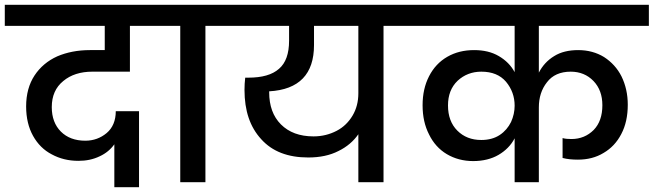

<svg xmlns="http://www.w3.org/2000/svg" viewBox="-44 -760 2727 801"><path d="M341 -461C341 -461 498 -461 498 -461C498 -461 498 -652 498 -652C498 -652 633 -652 633 -652C633 -652 634 -740 634 -740C634 -740 -24 -740 -24 -740C-24 -740 -24 -652 -24 -652C-24 -652 393 -652 393 -652C393 -652 393 -551 393 -551C393 -551 331 -551 331 -551C331 -551 331 -551 331 -551C280 -551 235 -542 195 -525C155 -507 123 -480 100 -445C77 -410 65 -367 65 -316C65 -316 65 -316 65 -316C65 -268 75 -227 94 -193C113 -159 139 -133 172 -116C205 -98 242 -89 283 -89C283 -89 283 -89 283 -89C316 -89 345 -95 372 -108C398 -120 418 -137 433 -158C433 -158 433 21 433 21C433 21 536 21 536 21C536 21 536 -296 536 -296C536 -296 439 -296 439 -296C439 -296 439 -296 439 -296C439 -257 426 -226 401 -205C376 -184 346 -173 312 -173C312 -173 312 -173 312 -173C269 -173 235 -186 210 -211C185 -236 172 -270 172 -313C172 -313 172 -313 172 -313C172 -360 188 -396 220 -422C251 -448 292 -461 341 -461Z M813 0C813 0 813 -652 813 -652C813 -652 935 -652 935 -652C935 -652 935 -740 935 -740C935 -740 586 -740 586 -740C586 -740 586 -652 586 -652C586 -652 708 -652 708 -652C708 -652 708 0 708 0C708 0 813 0 813 0Z M1678 -740C1678 -740 887 -740 887 -740C887 -740 887 -652 887 -652C887 -652 1162 -652 1162 -652C1162 -652 1162 -590 1162 -590C1162 -590 1162 -590 1162 -590C1162 -536 1148 -497 1120 -473C1092 -448 1049 -436 992 -436C992 -436 979 -436 979 -436C979 -436 979 -436 979 -436C977 -419 976 -402 976 -385C976 -385 976 -385 976 -385C976 -298 999 -230 1046 -179C1092 -128 1157 -103 1242 -103C1242 -103 1242 -103 1242 -103C1291 -103 1333 -112 1368 -130C1403 -147 1431 -171 1451 -200C1451 -200 1451 0 1451 0C1451 0 1556 0 1556 0C1556 0 1556 -652 1556 -652C1556 -652 1678 -652 1678 -652C1678 -652 1678 -740 1678 -740ZM1451 -371C1451 -371 1451 -371 1451 -371C1451 -336 1443 -305 1427 -278C1411 -251 1389 -229 1360 -214C1331 -199 1299 -191 1264 -191C1264 -191 1264 -191 1264 -191C1206 -191 1161 -208 1128 -241C1095 -274 1079 -319 1079 -375C1079 -375 1079 -379 1079 -379C1079 -379 1079 -379 1079 -379C1204 -386 1266 -451 1266 -572C1266 -572 1266 -652 1266 -652C1266 -652 1451 -652 1451 -652C1451 -652 1451 -371 1451 -371Z M2663 -652C2663 -652 2663 -740 2663 -740C2663 -740 1630 -740 1630 -740C1630 -740 1630 -652 1630 -652C1630 -652 2103 -652 2103 -652C2103 -652 2103 -459 2103 -459C2103 -459 2103 -459 2103 -459C2088 -487 2066 -509 2037 -526C2008 -543 1974 -551 1934 -551C1934 -551 1934 -551 1934 -551C1892 -551 1855 -542 1822 -523C1789 -504 1764 -477 1746 -442C1728 -407 1719 -367 1719 -321C1719 -321 1719 -321 1719 -321C1719 -274 1728 -234 1746 -199C1763 -164 1788 -136 1820 -117C1852 -98 1889 -88 1930 -88C1930 -88 1930 -88 1930 -88C1971 -88 2007 -97 2036 -114C2065 -131 2088 -154 2103 -183C2103 -183 2103 0 2103 0C2103 0 2204 0 2204 0C2204 0 2204 -312 2204 -312C2204 -312 2204 -312 2204 -312C2204 -353 2215 -388 2238 -417C2260 -446 2293 -461 2337 -461C2337 -461 2337 -461 2337 -461C2375 -461 2407 -448 2432 -422C2457 -396 2469 -362 2469 -321C2469 -321 2469 -321 2469 -321C2469 -277 2457 -243 2433 -218C2408 -193 2377 -180 2340 -180C2340 -180 2340 -180 2340 -180C2325 -180 2313 -181 2303 -184C2303 -184 2303 -101 2303 -101C2303 -101 2303 -101 2303 -101C2322 -96 2343 -94 2367 -94C2367 -94 2367 -94 2367 -94C2407 -94 2443 -103 2474 -122C2505 -140 2530 -166 2548 -201C2566 -235 2575 -276 2575 -323C2575 -323 2575 -323 2575 -323C2575 -367 2566 -406 2549 -441C2532 -475 2507 -502 2476 -522C2445 -541 2409 -551 2368 -551C2368 -551 2368 -551 2368 -551C2329 -551 2295 -543 2268 -526C2240 -509 2219 -486 2204 -457C2204 -457 2204 -652 2204 -652C2204 -652 2663 -652 2663 -652ZM1964 -176C1964 -176 1964 -176 1964 -176C1923 -176 1890 -189 1864 -215C1838 -241 1825 -276 1825 -320C1825 -320 1825 -320 1825 -320C1825 -363 1838 -397 1865 -423C1892 -448 1925 -461 1964 -461C1964 -461 1964 -461 1964 -461C2009 -461 2043 -447 2067 -419C2091 -390 2103 -357 2103 -319C2103 -319 2103 -319 2103 -319C2103 -296 2098 -273 2088 -251C2077 -229 2062 -211 2041 -197C2020 -183 1994 -176 1964 -176Z"/></svg>

Font: Girnar Poppins
Style: Medium
Weight: 500
Designer: Ninad Kale (Devanagari), Jonny Pinhorn (Latin)
Foundry: Indian Type Foundry
Version: ""